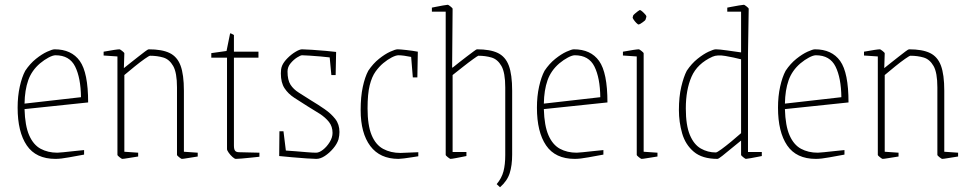

<svg xmlns="http://www.w3.org/2000/svg" viewBox="-20 -657 4070 806"><path d="M333 -8Q305 -3 270 3.5Q235 10 213 10Q131 10 92.5 -46.5Q54 -103 54 -205Q54 -253 63 -293.5Q72 -334 86 -360Q106 -390 131 -410Q156 -430 178 -440Q200 -450 209 -450Q280 -450 315 -401Q350 -352 350 -227L83 -199Q85 -129 102.5 -89Q120 -49 150.5 -32.5Q181 -16 221 -16Q225 -16 246.5 -18Q268 -20 293.5 -23Q319 -26 333 -27ZM148 -391Q113 -361 98.5 -320Q84 -279 83 -222L320 -249Q319 -330 295.5 -377.5Q272 -425 213 -425Q202 -425 184 -415.5Q166 -406 148 -391Z M493 10Q491 10 482 3Q473 -4 473 -7V-420L415 -424V-440Q442 -445 459 -447.5Q476 -450 482 -450Q484 -450 493 -443Q502 -436 502 -433L500 -371Q511 -380 527.5 -393Q544 -406 560.5 -419Q577 -432 589 -441Q601 -450 604 -450Q660 -450 692 -434.5Q724 -419 738 -381.5Q752 -344 752 -276V-20L810 -16V0Q783 4 766 7Q749 10 743 10Q741 10 732 3Q723 -4 723 -7V-290Q723 -352 707 -380Q691 -408 665.5 -415.5Q640 -423 610 -423Q606 -423 587.5 -410Q569 -397 545.5 -378Q522 -359 502 -342V-20L560 -16V0Q533 4 516 7Q499 10 493 10Z M970 10Q965 10 956 2Q947 -6 940 -16Q933 -26 933 -31V-415H867V-434L931 -443L946 -517Q951 -517 962 -510V-440H1065V-415H962V-46Q962 -30 967 -24Q972 -18 984 -18L1069 -16V1Q1058 2 1036 4.5Q1014 7 995 8.5Q976 10 970 10Z M1308 10Q1297 10 1267 8Q1237 6 1204.5 3Q1172 0 1152 -2L1153 -106H1170L1180 -25Q1197 -24 1221.5 -22Q1246 -20 1269.5 -18Q1293 -16 1307 -16Q1320 -16 1336 -28.5Q1352 -41 1364 -60.5Q1376 -80 1376 -99Q1376 -126 1361 -145Q1346 -164 1322 -179.5Q1298 -195 1271 -211Q1241 -230 1215.5 -246.5Q1190 -263 1174.5 -286.5Q1159 -310 1159 -349Q1159 -357 1160 -365.5Q1161 -374 1165 -383Q1172 -398 1187.5 -413.5Q1203 -429 1220.5 -439.5Q1238 -450 1248 -450Q1261 -450 1289.5 -448Q1318 -446 1347.5 -443.5Q1377 -441 1391 -439L1389 -342H1371L1364 -416Q1350 -418 1325.5 -420Q1301 -422 1279 -423.5Q1257 -425 1248 -425Q1242 -425 1227.5 -416Q1213 -407 1200 -391.5Q1187 -376 1187 -357Q1187 -321 1199.5 -301.5Q1212 -282 1234.5 -268Q1257 -254 1285 -236Q1315 -218 1342.5 -199Q1370 -180 1387.5 -157.5Q1405 -135 1405 -103Q1405 -96 1404 -88Q1403 -80 1401 -72Q1395 -53 1379 -34Q1363 -15 1344 -2.5Q1325 10 1308 10Z M1653 10Q1575 10 1534.5 -44Q1494 -98 1494 -195Q1494 -251 1503 -292.5Q1512 -334 1526 -360Q1546 -390 1571 -410Q1596 -430 1618 -440Q1640 -450 1649 -450Q1659 -450 1686 -447Q1713 -444 1734 -440L1732 -332H1713L1706 -418Q1692 -421 1677.5 -423Q1663 -425 1653 -425Q1642 -425 1624.5 -416Q1607 -407 1589 -392Q1572 -378 1556.5 -356.5Q1541 -335 1532 -299Q1523 -263 1523 -202Q1523 -131 1540 -90Q1557 -49 1588.5 -32Q1620 -15 1661 -15L1736 -18V-1Q1728 0 1710.5 3Q1693 6 1676 8Q1659 10 1653 10Z M1793 -608V-625Q1793 -625 1808 -628Q1823 -631 1839.5 -634Q1856 -637 1860 -637Q1862 -637 1871 -630Q1880 -623 1880 -620L1878 -374L1880 -373Q1891 -382 1907.5 -395Q1924 -408 1940.5 -420.5Q1957 -433 1968.5 -441.5Q1980 -450 1982 -450Q2038 -450 2070 -434.5Q2102 -419 2116 -381.5Q2130 -344 2130 -276V-8Q2130 38 2119.5 70.5Q2109 103 2079 129L2065 116Q2086 91 2093.5 62.5Q2101 34 2101 -6V-290Q2101 -352 2085 -380Q2069 -408 2043.5 -415.5Q2018 -423 1988 -423Q1986 -423 1966.5 -409Q1947 -395 1923 -376Q1899 -357 1880 -342V-19H1938V-2Q1938 -2 1923 1Q1908 4 1892 7Q1876 10 1871 10Q1869 10 1860 3Q1851 -4 1851 -7V-608Z M2513 -8Q2485 -3 2450 3.5Q2415 10 2393 10Q2311 10 2272.5 -46.5Q2234 -103 2234 -205Q2234 -253 2243 -293.5Q2252 -334 2266 -360Q2286 -390 2311 -410Q2336 -430 2358 -440Q2380 -450 2389 -450Q2460 -450 2495 -401Q2530 -352 2530 -227L2263 -199Q2265 -129 2282.5 -89Q2300 -49 2330.5 -32.5Q2361 -16 2401 -16Q2405 -16 2426.5 -18Q2448 -20 2473.5 -23Q2499 -26 2513 -27ZM2328 -391Q2293 -361 2278.5 -320Q2264 -279 2263 -222L2500 -249Q2499 -330 2475.5 -377.5Q2452 -425 2393 -425Q2382 -425 2364 -415.5Q2346 -406 2328 -391Z M2638 -592Q2639 -594 2645 -599.5Q2651 -605 2658 -610Q2665 -615 2666 -615Q2669 -615 2676 -609Q2683 -603 2689 -596Q2695 -589 2693 -585L2690 -575Q2689 -571 2676.5 -562.5Q2664 -554 2661 -554Q2658 -554 2651.5 -560.5Q2645 -567 2640 -574.5Q2635 -582 2636 -584ZM2673 10Q2671 10 2662 3Q2653 -4 2653 -7V-420L2595 -424V-440Q2622 -445 2639 -447.5Q2656 -450 2662 -450Q2664 -450 2673 -443Q2682 -436 2682 -433V-20L2740 -16V0Q2713 4 2696 7Q2679 10 2673 10Z M2985 -450Q2999 -450 3031 -445.5Q3063 -441 3091 -437V-608H3033V-625Q3033 -625 3048.5 -628Q3064 -631 3081.5 -634Q3099 -637 3103 -637Q3105 -637 3114 -630Q3123 -623 3123 -620L3120 -430V-19H3178V-2Q3178 -2 3163 1Q3148 4 3131.5 7Q3115 10 3111 10Q3109 10 3100 3Q3091 -4 3091 -7V-67Q3072 -52 3050.5 -34Q3029 -16 3012.5 -3Q2996 10 2992 10Q2928 10 2892.5 -20Q2857 -50 2843.5 -97.5Q2830 -145 2830 -195Q2830 -251 2840 -293Q2850 -335 2863 -360Q2883 -390 2908 -410Q2933 -430 2954.5 -440Q2976 -450 2985 -450ZM2971 -419Q2907 -390 2883 -335Q2859 -280 2859 -202Q2859 -131 2876 -90.5Q2893 -50 2922 -33.5Q2951 -17 2985 -17Q2990 -17 3008.5 -30.5Q3027 -44 3050 -63Q3073 -82 3091 -98V-408Q3060 -416 3025.5 -422Q2991 -428 2971 -419Z M3525 -8Q3497 -3 3462 3.5Q3427 10 3405 10Q3323 10 3284.5 -46.5Q3246 -103 3246 -205Q3246 -253 3255 -293.5Q3264 -334 3278 -360Q3298 -390 3323 -410Q3348 -430 3370 -440Q3392 -450 3401 -450Q3472 -450 3507 -401Q3542 -352 3542 -227L3275 -199Q3277 -129 3294.5 -89Q3312 -49 3342.5 -32.5Q3373 -16 3413 -16Q3417 -16 3438.5 -18Q3460 -20 3485.5 -23Q3511 -26 3525 -27ZM3340 -391Q3305 -361 3290.5 -320Q3276 -279 3275 -222L3512 -249Q3511 -330 3487.5 -377.5Q3464 -425 3405 -425Q3394 -425 3376 -415.5Q3358 -406 3340 -391Z M3685 10Q3683 10 3674 3Q3665 -4 3665 -7V-420L3607 -424V-440Q3634 -445 3651 -447.5Q3668 -450 3674 -450Q3676 -450 3685 -443Q3694 -436 3694 -433L3692 -371Q3703 -380 3719.5 -393Q3736 -406 3752.5 -419Q3769 -432 3781 -441Q3793 -450 3796 -450Q3852 -450 3884 -434.5Q3916 -419 3930 -381.5Q3944 -344 3944 -276V-20L4002 -16V0Q3975 4 3958 7Q3941 10 3935 10Q3933 10 3924 3Q3915 -4 3915 -7V-290Q3915 -352 3899 -380Q3883 -408 3857.5 -415.5Q3832 -423 3802 -423Q3798 -423 3779.5 -410Q3761 -397 3737.5 -378Q3714 -359 3694 -342V-20L3752 -16V0Q3725 4 3708 7Q3691 10 3685 10Z"/></svg>

Font: Grenze Gotisch Thin
Style: Regular
Weight: 100
Designer: Renata Polastri
Foundry: Omnibus-Type
Version: Version 1.001